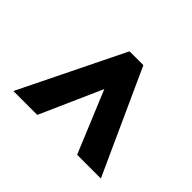

<svg xmlns="http://www.w3.org/2000/svg" viewBox="-135 -773 824 824"><g transform="rotate(-45 277.0 -361.5)"><path d="M41 -240 323 -357 41 -482V-627L514 -395V-311L41 -96Z"/></g></svg>

Font: Noto Sans Khmer UI SemiCondensed Black
Style: Regular
Weight: 900
Width: 4
Designer: Danh Hong and the Monotype Design Team
Foundry: Monotype Imaging Inc.
Version: Version 2.002; ttfautohint (v1.8.4.7-5d5b)